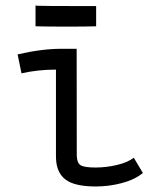

<svg xmlns="http://www.w3.org/2000/svg" viewBox="-20 -673 558 702"><path d="M331.5 -650.9V-576.7H323.2Q294.9 -575.7 224.6 -575.7Q151.9 -575.7 118.7 -576.7L109.9 -577.1V-652.8L119.1 -651.9Q150.9 -650.9 243.2 -650.9Q243.2 -650.9 323.2 -650.9ZM203.6 -494.6H260.3Q260.3 -494.6 260.7 -102.5Q262.2 -74.7 276.9 -67.6Q291.5 -60.5 329.6 -60.5Q367.7 -60.5 406.7 -69.6Q445.8 -78.6 469.2 -96.2L502.4 -40.5Q472.7 -16.1 425.8 -3.7Q378.9 8.8 330.1 8.8Q264.2 8.8 230 -9.8Q184.6 -34.7 184.6 -100.6V-418.5Q117.7 -418.5 58.6 -404.8L44.4 -474.1Q132.8 -494.6 203.6 -494.6Z"/></svg>

Font: Fantasque Sans Mono
Style: Regular
Weight: 400
Monospace: yes
Designer: Jany Belluz
Version: Version 1.8.0 ; ttfautohint (v1.8.2)